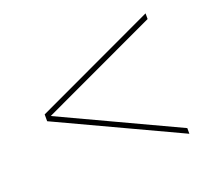

<svg xmlns="http://www.w3.org/2000/svg" viewBox="-83 -713 727 653"><g transform="rotate(-20 280.0 -387.0)"><path d="M60.1 -375.2V-399.9L500 -605.5V-585L77.6 -387.7L500 -190.2V-169.7Z"/></g></svg>

Font: Bodoni* 11
Style: Bold
Weight: 700
Version: Version 2.000; ttfautohint (v1.8.1)